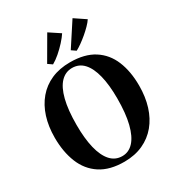

<svg xmlns="http://www.w3.org/2000/svg" viewBox="-233 -1143 1187 1295"><g transform="rotate(-30 360.0 -495.5)"><path d="M354.5 12Q240 12.5 167 -35.2Q94 -83 59.8 -168Q25.5 -253 25.5 -363.5Q25.5 -450.5 48.2 -522Q71 -593.5 114.8 -645.2Q158.5 -697 222.2 -725Q286 -753 368 -753Q481.5 -753 553.8 -706.8Q626 -660.5 660.2 -577.5Q694.5 -494.5 694.5 -383.5Q694.5 -296.5 672 -224.2Q649.5 -152 605.8 -99.2Q562 -46.5 498.8 -17.5Q435.5 11.5 354.5 12ZM359.5 -28Q410.5 -28 447.2 -68.2Q484 -108.5 503.8 -187.5Q523.5 -266.5 523.5 -383.5Q523.5 -487 505.2 -560.8Q487 -634.5 451 -673.8Q415 -713 361 -713Q309.5 -713 272.5 -674.5Q235.5 -636 215.8 -558.5Q196 -481 196 -364Q196 -259 214.2 -183.8Q232.5 -108.5 268.8 -68.2Q305 -28 359.5 -28ZM447 -798 414 -820.5 532.5 -1002 618 -944.5Q606 -926 585.2 -905Q564.5 -884 540 -863.2Q515.5 -842.5 491.2 -825.2Q467 -808 448 -798ZM262.5 -798 230 -820.5 337 -1004.5 421 -949Q405.5 -925 378.5 -895.2Q351.5 -865.5 321 -839.2Q290.5 -813 263.5 -798Z"/></g></svg>

Font: Merriweather 96pt
Style: Bold
Weight: 700
Version: Version 2.100